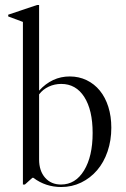

<svg xmlns="http://www.w3.org/2000/svg" viewBox="-20 -741 507 771"><path d="M226 10Q163 10 114 -27H110L80 0H72V-653L13 -675V-682L129 -721H137V-377Q189 -434 260 -434Q297 -434 328 -419Q359 -404 381 -377Q403 -350 415 -312Q427 -274 427 -228Q427 -177 412 -133Q397 -89 370 -57.5Q343 -26 306 -8Q269 10 226 10ZM225 0Q283 0 317.5 -56.5Q352 -113 352 -207Q352 -299 318.5 -351.5Q285 -404 226 -404Q199 -404 175.5 -393Q152 -382 137 -362V-101Q137 -55 161 -27.5Q185 0 225 0Z"/></svg>

Font: Libre Caslon Display
Style: Regular
Weight: 400
Designer: Pablo Impallari, Rodrigo Fuenzalida
Foundry: Pablo Impallari, Rodrigo Fuenzalida
Version: Version 1.002; ttfautohint (v1.5)